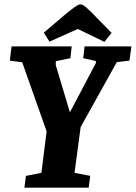

<svg xmlns="http://www.w3.org/2000/svg" viewBox="-20 -861 623 881"><path d="M92 0 99 -54 170 -68 194 -258 82 -575 25 -583 33 -648H309L303 -594L236 -580V-562L300 -348H302L420 -572V-581L362 -594L368 -648H583L574 -583L516 -576L350 -278L322 -68L394 -54L387 0ZM459 -669 337 -728 207 -670 181 -711 276 -792Q292 -805 306 -816Q320 -827 331 -834Q342 -841 348 -841Q354 -841 360 -838Q366 -835 375 -827.5Q384 -820 398 -806L492 -710Z"/></svg>

Font: Faustina ExtraBold
Style: Italic
Weight: 800
Italic angle: -8°
Designer: Alfonso Garcia
Foundry: http://www.omnibus-type.com
Version: Version 1.200